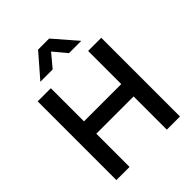

<svg xmlns="http://www.w3.org/2000/svg" viewBox="-260 -1099 1242 1242"><g transform="rotate(-45 361.0 -477.5)"><path d="M190.3 0H70V-720H190.3V-416.8H531.3V-720H651.7V0H531.3V-304H190.3ZM284.5 -797.5H172L308.7 -955H409.7L546.3 -797.5H433.8L359.2 -886.7Z"/></g></svg>

Font: Manrope Variable Light
Style: Regular
Weight: 200
Designer: Mikhail Sharanda
Foundry: Mikhail Sharanda
Version: Version 4.505